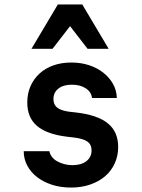

<svg xmlns="http://www.w3.org/2000/svg" viewBox="-20 -832 640 866"><path d="M87 -150Q87 -115 103 -85Q119 -55 147.5 -33Q176 -11 215 1.5Q254 14 300 14Q347 14 386.5 0.5Q426 -13 454 -37Q482 -61 497.5 -95Q513 -129 513 -169Q513 -238 466 -276Q419 -314 320 -325L293 -328Q255 -333 238 -346.5Q221 -360 221 -385Q221 -415 243.5 -432.5Q266 -450 304 -450Q342 -450 367 -433.5Q392 -417 395 -390H507Q506 -425 489.5 -454Q473 -483 445.5 -504.5Q418 -526 381.5 -538Q345 -550 302 -550Q257 -550 220.5 -537Q184 -524 158 -500Q132 -476 117.5 -443Q103 -410 103 -370Q103 -301 147.5 -263.5Q192 -226 285 -215L312 -212Q355 -207 374 -193.5Q393 -180 393 -154Q393 -123 369.5 -105Q346 -87 307 -87Q287 -87 269 -92Q251 -97 237 -105Q223 -113 214 -125Q205 -137 203 -150ZM122 -612H217L296 -714L375 -612H470L351 -812H241Z"/></svg>

Font: CommitMonoV143 ExtLt
Style: Regular
Weight: 200
Monospace: yes
Designer: Eigil Nikolajsen
Foundry: Eigil Nikolajsen
Version: Version 1.143